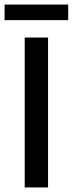

<svg xmlns="http://www.w3.org/2000/svg" viewBox="-22 -819 318 839"><path d="M0 0ZM86 -655H188V0H86ZM-2 -799H276V-731H-2Z"/></svg>

Font: Assistant SemiBold
Style: Regular
Weight: 600
Designer: Hebrew By Ben Nathan, Latin by Paul Hunt
Version: Version 2.001; ttfautohint (v1.6)